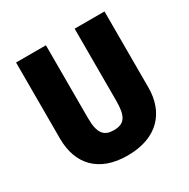

<svg xmlns="http://www.w3.org/2000/svg" viewBox="-163 -862 1001 1019"><g transform="rotate(-30 337.5 -352.0)"><path d="M609 -714H426V-271C426 -179 404 -143 338 -143C279 -143 250 -172 250 -267V-714H67V-248C67 -89 160 10 334 10C521 10 609 -100 609 -248Z"/></g></svg>

Font: Noto Sans Armenian SemiCondensed Black
Style: Regular
Weight: 900
Width: 4
Designer: Monotype Design Team
Foundry: Monotype Imaging Inc.
Version: Version 2.008